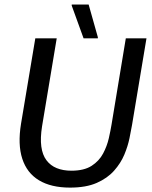

<svg xmlns="http://www.w3.org/2000/svg" viewBox="-20 -820 673 852"><path d="M290.8 12.5Q206.7 12.5 152.9 -20Q99.2 -52.5 78.8 -115.8Q58.3 -179.2 73.3 -270.8L136.7 -650H231.7L166.7 -260Q158.3 -207.5 163.3 -170Q168.3 -132.5 186.2 -108.8Q204.2 -85 232.1 -73.8Q260 -62.5 296.7 -62.5Q353.3 -62.5 386.7 -84.2Q420 -105.8 437.5 -138.8Q455 -171.7 462.9 -206.7Q470.8 -241.7 475 -267.5L538.3 -650H630L565.8 -265Q561.7 -241.7 554.6 -206.7Q547.5 -171.7 531.7 -133.8Q515.8 -95.8 486.2 -62.5Q456.7 -29.2 409.2 -8.3Q361.7 12.5 290.8 12.5ZM350.8 -650 298.3 -795V-800H373.3L414.2 -655V-650Z"/></svg>

Font: Familjen Grotesk
Style: Italic
Weight: 400
Italic angle: -9.46201°
Designer: Anders Wikstroem, Jonas Baeckman, Matilda Gysing, Kristian Moeller
Foundry: Familjen STHLM AB
Version: Version 2.000